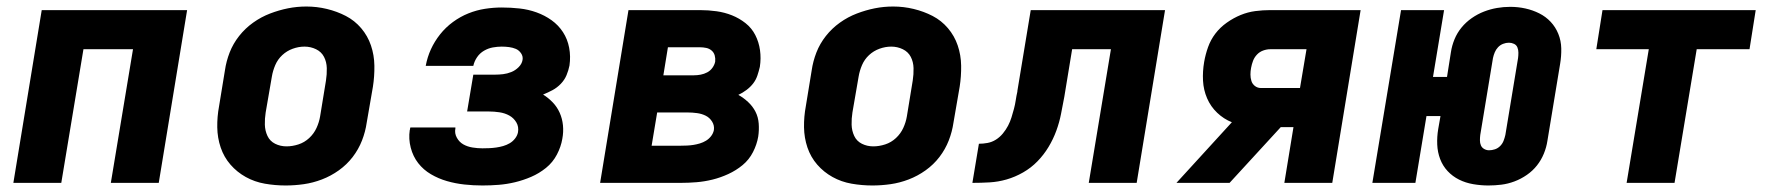

<svg xmlns="http://www.w3.org/2000/svg" viewBox="-20 -561 5440 589"><path d="M21 0 108 -530H554L467 0H320L388 -410H236L168 0Z M856 8Q824 8 792.5 2.5Q761 -3 734 -18Q707 -33 687 -56Q667 -79 657 -108.5Q647 -138 646.5 -170.5Q646 -203 652 -235L670 -345Q674 -373 684.5 -400Q695 -427 713.5 -450.5Q732 -474 756.5 -491.5Q781 -509 808.5 -519.5Q836 -530 863.5 -535.5Q891 -541 920 -541Q952 -541 983 -533.5Q1014 -526 1041 -512Q1068 -498 1088 -474.5Q1108 -451 1118 -421.5Q1128 -392 1128.5 -359.5Q1129 -327 1124 -295L1105 -185Q1101 -157 1090.5 -130Q1080 -103 1062 -79.5Q1044 -56 1019.5 -38.5Q995 -21 967.5 -10.5Q940 0 912 4Q884 8 856 8ZM859 -112Q877 -112 895.5 -118Q914 -124 928.5 -137.5Q943 -151 951 -168.5Q959 -186 962 -204L980 -314Q983 -333 982.5 -352Q982 -371 974 -386.5Q966 -402 949.5 -410Q933 -418 914 -418Q896 -418 878 -411.5Q860 -405 846 -392Q832 -379 824.5 -361.5Q817 -344 814 -326L795 -216Q792 -197 792.5 -178.5Q793 -160 800.5 -144Q808 -128 824 -120Q840 -112 859 -112Z M1460 8Q1432 8 1404.5 5Q1377 2 1351 -5.5Q1325 -13 1302 -26.5Q1279 -40 1263 -60.5Q1247 -81 1240 -108Q1233 -135 1237 -162Q1238 -164 1238 -166Q1238 -168 1239 -170H1377Q1377 -169 1377 -168.5Q1377 -168 1377 -167Q1374 -152 1381.5 -138.5Q1389 -125 1401.5 -118Q1414 -111 1429.5 -108.5Q1445 -106 1460 -106Q1471 -106 1481.5 -106.5Q1492 -107 1502.5 -108.5Q1513 -110 1523.5 -113Q1534 -116 1543.5 -121.5Q1553 -127 1560 -136Q1567 -145 1569 -155Q1572 -172 1564 -185.5Q1556 -199 1542.5 -206.5Q1529 -214 1512.5 -216.5Q1496 -219 1480 -219H1413L1432 -332H1499Q1511 -332 1523.5 -333.5Q1536 -335 1548.5 -340Q1561 -345 1571 -355Q1581 -365 1583 -377Q1585 -388 1578.5 -397.5Q1572 -407 1562.5 -411Q1553 -415 1542 -416.5Q1531 -418 1519 -418Q1506 -418 1492 -415.5Q1478 -413 1465 -405.5Q1452 -398 1443.5 -385.5Q1435 -373 1432 -359H1286Q1291 -386 1302 -410Q1313 -434 1330 -455.5Q1347 -477 1369.5 -493.5Q1392 -510 1417 -520Q1442 -530 1468 -534Q1494 -538 1519 -538Q1547 -538 1574 -535Q1601 -532 1626 -523Q1651 -514 1672 -499Q1693 -484 1707 -462.5Q1721 -441 1726 -414.5Q1731 -388 1727 -360Q1724 -345 1718 -330.5Q1712 -316 1700.5 -304Q1689 -292 1675 -284.5Q1661 -277 1646 -271Q1662 -261 1675.5 -247Q1689 -233 1697 -215Q1705 -197 1707 -176.5Q1709 -156 1705 -135Q1701 -111 1688.5 -87Q1676 -63 1655 -46Q1634 -29 1609.5 -18.5Q1585 -8 1560 -2Q1535 4 1510 6Q1485 8 1460 8Z M1821 0 1908 -530H2127Q2153 -530 2178 -526.5Q2203 -523 2225.5 -514Q2248 -505 2267 -490Q2286 -475 2297 -453.5Q2308 -432 2311.5 -407Q2315 -382 2311 -356Q2308 -343 2303.5 -329.5Q2299 -316 2290.5 -305Q2282 -294 2270 -285Q2258 -276 2245 -270Q2261 -261 2275 -248Q2289 -235 2297.5 -218.5Q2306 -202 2307.5 -182Q2309 -162 2306 -142Q2302 -118 2290 -94.5Q2278 -71 2258 -54.5Q2238 -38 2214 -27Q2190 -16 2165.5 -10Q2141 -4 2116.5 -2Q2092 0 2068 0ZM2015 -330H2109Q2119 -330 2129.5 -332Q2140 -334 2149.5 -339Q2159 -344 2165.5 -353Q2172 -362 2174 -372Q2175 -382 2172.5 -391Q2170 -400 2163 -406Q2156 -412 2146.5 -414Q2137 -416 2127 -416H2029ZM1979 -114H2068Q2078 -114 2088 -114.5Q2098 -115 2107.5 -116.5Q2117 -118 2127 -121Q2137 -124 2146 -129.5Q2155 -135 2161.5 -143.5Q2168 -152 2170 -162Q2172 -176 2164.5 -188Q2157 -200 2145 -206Q2133 -212 2118.5 -214Q2104 -216 2089 -216H1996Z M2656 8Q2624 8 2592.5 2.5Q2561 -3 2534 -18Q2507 -33 2487 -56Q2467 -79 2457 -108.5Q2447 -138 2446.5 -170.5Q2446 -203 2452 -235L2470 -345Q2474 -373 2484.5 -400Q2495 -427 2513.5 -450.5Q2532 -474 2556.5 -491.5Q2581 -509 2608.5 -519.5Q2636 -530 2663.5 -535.5Q2691 -541 2720 -541Q2752 -541 2783 -533.5Q2814 -526 2841 -512Q2868 -498 2888 -474.5Q2908 -451 2918 -421.5Q2928 -392 2928.5 -359.5Q2929 -327 2924 -295L2905 -185Q2901 -157 2890.5 -130Q2880 -103 2862 -79.5Q2844 -56 2819.5 -38.5Q2795 -21 2767.5 -10.5Q2740 0 2712 4Q2684 8 2656 8ZM2659 -112Q2677 -112 2695.5 -118Q2714 -124 2728.5 -137.5Q2743 -151 2751 -168.5Q2759 -186 2762 -204L2780 -314Q2783 -333 2782.5 -352Q2782 -371 2774 -386.5Q2766 -402 2749.5 -410Q2733 -418 2714 -418Q2696 -418 2678 -411.5Q2660 -405 2646 -392Q2632 -379 2624.5 -361.5Q2617 -344 2614 -326L2595 -216Q2592 -197 2592.5 -178.5Q2593 -160 2600.5 -144Q2608 -128 2624 -120Q2640 -112 2659 -112Z M2963 0 2983 -120Q2996 -120 3009.5 -122.5Q3023 -125 3035 -132.5Q3047 -140 3056.5 -151.5Q3066 -163 3072.5 -175.5Q3079 -188 3083 -201Q3087 -214 3090.5 -227Q3094 -240 3096 -253.5Q3098 -267 3101 -280V-281Q3101 -281 3101 -281.5Q3101 -282 3101 -282L3142 -530H3554L3467 0H3320L3388 -410H3269L3245 -264Q3240 -238 3235 -212Q3230 -186 3220.5 -160Q3211 -134 3196.5 -110Q3182 -86 3162.5 -66Q3143 -46 3118.5 -32Q3094 -18 3068 -10.5Q3042 -3 3015.5 -1.5Q2989 0 2963 0Z M3589 0 3759 -186Q3734 -196 3714 -215Q3694 -234 3683 -259.5Q3672 -285 3670.5 -313.5Q3669 -342 3674 -371Q3678 -394 3686 -416.5Q3694 -439 3708.5 -458Q3723 -477 3743.5 -491.5Q3764 -506 3786 -515Q3808 -524 3831 -527Q3854 -530 3877 -530H4154L4067 0H3920L3948 -171H3909L3752 0ZM3848 -291H3968L3988 -410H3877Q3866 -410 3855 -406Q3844 -402 3836 -393.5Q3828 -385 3824 -374.5Q3820 -364 3818 -353Q3816 -343 3816 -332.5Q3816 -322 3819 -312.5Q3822 -303 3830 -297Q3838 -291 3848 -291Z M4546 8Q4523 8 4499.5 4Q4476 0 4456 -10Q4436 -20 4421 -36Q4406 -52 4398 -73Q4390 -94 4389 -117.5Q4388 -141 4392 -165L4399 -205H4356L4322 0H4190L4278 -530H4410L4376 -325H4419L4431 -401Q4434 -421 4442 -440.5Q4450 -460 4463.5 -476.5Q4477 -493 4495 -505.5Q4513 -518 4532.5 -525.5Q4552 -533 4572 -536.5Q4592 -540 4613 -540Q4637 -540 4659.5 -535Q4682 -530 4702 -520Q4722 -510 4737 -494Q4752 -478 4760.5 -457Q4769 -436 4769.5 -412.5Q4770 -389 4766 -365L4727 -129Q4724 -109 4716 -89.5Q4708 -70 4695 -53.5Q4682 -37 4664 -24.5Q4646 -12 4626 -4.5Q4606 3 4586 5.5Q4566 8 4546 8ZM4548 -100Q4557 -100 4566 -103Q4575 -106 4582 -113Q4589 -120 4592.5 -129Q4596 -138 4598 -147L4637 -383Q4638 -391 4638 -399.5Q4638 -408 4635 -415.5Q4632 -423 4624.5 -426.5Q4617 -430 4609 -430Q4600 -430 4591 -426.5Q4582 -423 4575.5 -416Q4569 -409 4565.5 -400.5Q4562 -392 4560 -383L4521 -147Q4520 -139 4520 -130.5Q4520 -122 4523 -115Q4526 -108 4533 -104Q4540 -100 4548 -100Z M4970 0 5038 -410H4877L4896 -530H5366L5347 -410H5185L5117 0Z"/></svg>

Font: Iosevka Curly HvExObl
Style: Regular
Weight: 900
Width: 7
Italic angle: -9°
Monospace: yes
Designer: Belleve Invis
Foundry: Belleve Invis
Version: Version 11.1.0; ttfautohint (v1.8.3)